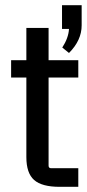

<svg xmlns="http://www.w3.org/2000/svg" viewBox="-20 -723 337 743"><path d="M220 -611V-703H296V-625Q296 -567 247 -518L221 -539Q245 -576 247 -611ZM283 -490V-423H168V-82Q168 -72 178 -72H283V0H211Q142 0 112 -26.5Q82 -53 82 -115V-423H23V-490H82V-615H168V-490Z"/></svg>

Font: Gemunu Libre Medium
Style: Regular
Weight: 500
Designer: Puspanada Ekanayake, Sola Matas, Pathum Egodawatta, Kosala Senevirathne
Foundry: mooniak
Version: Version 1.100